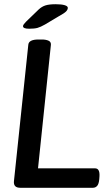

<svg xmlns="http://www.w3.org/2000/svg" viewBox="-20 -889 524 909"><path d="M118 -753Q89 -753 89 -765Q89 -770 93.5 -775Q98 -780 103 -786L163 -844Q178 -858 195.5 -863.5Q213 -869 244 -869Q271 -869 286 -864.5Q301 -860 301 -852Q301 -843 292.5 -834.5Q284 -826 260 -813L193 -773Q172 -761 157.5 -757Q143 -753 118 -753ZM76 0Q43 0 46 -31L114 -677Q116 -702 162 -702H178Q197 -702 209.5 -696.5Q222 -691 221 -677L160 -92H430Q453 -92 451 -55L450 -41Q448 -18 440 -9Q432 0 420 0Z"/></svg>

Font: Asap Medium
Style: Italic
Weight: 500
Italic angle: -6°
Designer: Pablo Cosgaya
Foundry: Omnibus-Type
Version: Version 3.001; ttfautohint (v1.8.3)